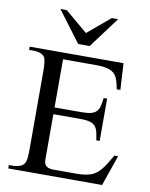

<svg xmlns="http://www.w3.org/2000/svg" viewBox="-96 -958 802 1028"><g transform="rotate(10 305.5 -444.5)"><path d="M531.2 0H21V-18.6H43.9Q48.3 -18.6 54.9 -19.3Q61.5 -20 69.1 -21.7Q76.7 -23.4 84 -26.4Q91.3 -29.3 96.2 -33.7Q101.1 -38.1 104.7 -43.5Q108.4 -48.8 110.8 -58.1Q113.3 -67.4 114.5 -81.5Q115.7 -95.7 115.7 -117.7V-547.4Q115.7 -579.6 112.3 -598.9Q108.9 -618.2 103 -624.5Q85.4 -644.5 43.9 -644.5H21V-662.1H531.2L539.1 -518.1H519.5Q516.1 -532.2 513.4 -545.7Q510.7 -559.1 506.1 -571.3Q501.5 -583.5 494.1 -593.5Q486.8 -603.5 473.9 -610.8Q460.9 -618.2 441.2 -622.3Q421.4 -626.5 392.1 -626.5H208.5V-364.7H354.5Q388.2 -364.7 407.5 -370.1Q426.8 -375.5 437 -387.2Q447.3 -398.9 451.4 -417Q455.6 -435.1 459 -460H477.5V-230H459Q455.6 -255.9 451.2 -274.4Q446.8 -293 436.5 -304.9Q426.3 -316.9 407.2 -322.5Q388.2 -328.1 354.5 -328.1H208.5V-80.1Q208.5 -66.9 213.1 -56.9Q217.8 -46.9 229.5 -41.3Q241.2 -35.6 264.6 -35.6H376.5Q403.3 -35.6 423.8 -37.8Q444.3 -40 460.7 -45.4Q477.1 -50.8 490 -60.3Q502.9 -69.8 515.4 -84.2Q527.8 -98.6 540.5 -118.9Q553.2 -139.2 568.8 -166.5H588.9ZM336.4 -721.2H273.9L147.9 -889.2H182.6L304.7 -786.1L427.2 -889.2H461.9Z"/></g></svg>

Font: Doulos SIL Am
Style: Regular
Weight: 400
Designer: Walt Agee, Victor Gaultney, Peter Martin, Debbi Hosken, Becca Hirsbrunner
Foundry: SIL International
Version: Version 5.000